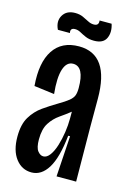

<svg xmlns="http://www.w3.org/2000/svg" viewBox="-107 -720 533 786"><g transform="rotate(15 160.0 -327.5)"><path d="M107 11Q66 11 40 -23Q14 -57 14 -116Q14 -168 33 -199.5Q52 -231 81 -251.5Q110 -272 139 -289Q168 -306 182 -317.5Q196 -329 200.5 -341Q205 -353 205 -373Q205 -463 158 -463Q130 -463 118.5 -427Q107 -391 114 -323L28 -334Q20 -432 55 -485Q90 -538 163 -538Q292 -538 292 -351V-231Q293 -174 293 -115.5Q293 -57 294 0H211Q214 -43 216.5 -86.5Q219 -130 222 -173H214Q204 -78 176.5 -33.5Q149 11 107 11ZM137 -65Q152 -65 164.5 -82Q177 -99 185.5 -126.5Q194 -154 198.5 -184.5Q203 -215 203 -242V-272Q183 -256 159 -239.5Q135 -223 118.5 -197.5Q102 -172 102 -128Q102 -93 113 -79Q124 -65 137 -65ZM215 -576Q194 -576 179 -582.5Q164 -589 152.5 -595.5Q141 -602 129 -602Q107 -602 112 -581H61Q45 -614 60.5 -640Q76 -666 112 -666Q131 -666 145.5 -659.5Q160 -653 172 -646.5Q184 -640 197 -640Q219 -640 216 -662H267Q278 -628 266 -602Q254 -576 215 -576Z"/></g></svg>

Font: Bricolage Grotesque 96pt Condensed
Style: Regular
Weight: 400
Width: 3
Designer: Mathieu Triay
Foundry: Atelier Triay
Version: Version 1.001; ttfautohint (v1.8.4.7-5d5b);gftools[0.9.33.de